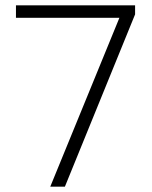

<svg xmlns="http://www.w3.org/2000/svg" viewBox="-20 -702 570 722"><path d="M169 0H224L488 -648V-682H40V-635H429Z"/></svg>

Font: MV Cash ExtraLight
Style: Regular
Weight: 200
Designer: Rodrigo Fuenzalida
Foundry: fragTYPE
Version: Version 1.100;Glyphs 3.1.2 (3151)